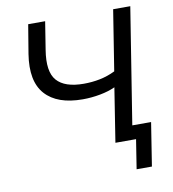

<svg xmlns="http://www.w3.org/2000/svg" viewBox="-93 -786 924 1026"><g transform="rotate(-10 369.5 -273.0)"><path d="M478 0 524 -293Q490 -277 442.5 -268Q395 -259 347 -259Q209 -259 144.5 -331Q80 -403 103 -548L129 -705H221L197 -554Q178 -438 221 -389Q264 -340 367 -340Q412 -340 454.5 -348.5Q497 -357 538 -377L590 -705H683L583 -76H685L648 159H565L590 0Z"/></g></svg>

Font: Mulish Medium
Style: Italic
Weight: 500
Italic angle: -9°
Designer: Vernon Adams
Foundry: Vernon Adams
Version: Version 3.603; ttfautohint (v1.8.3)